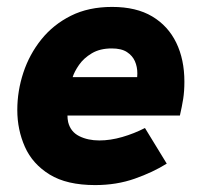

<svg xmlns="http://www.w3.org/2000/svg" viewBox="-20 -524 584 555"><path d="M255 11Q173 11 123.5 -19.5Q74 -50 52 -99.5Q30 -149 30 -206Q30 -261 47.5 -314Q65 -367 99.5 -410Q134 -453 185 -478.5Q236 -504 304 -504Q374 -504 420 -476.5Q466 -449 489.5 -400.5Q513 -352 513 -288Q513 -260 509.5 -238Q506 -216 500 -190H175Q175 -185 175.5 -180.5Q176 -176 177 -171Q184 -143 209 -130.5Q234 -118 267 -118Q299 -118 333.5 -128Q368 -138 399 -154L462 -51Q422 -26 369.5 -7.5Q317 11 255 11ZM371 -273Q374 -283 375.5 -293Q377 -303 377 -312Q377 -331 370 -347Q363 -363 347 -373.5Q331 -384 303 -384Q269 -384 245.5 -370Q222 -356 208.5 -336.5Q195 -317 190 -301H422Z"/></svg>

Font: Hanken Grotesk Black
Style: Italic
Weight: 900
Italic angle: -8°
Designer: Alfredo Marco Pradil
Foundry: Hanken Design Co.
Version: Version 3.013